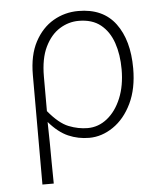

<svg xmlns="http://www.w3.org/2000/svg" viewBox="-50 -536 638 760"><g transform="rotate(-5 269.0 -156.0)"><path d="M88 180V-255Q88 -334 116 -386.5Q144 -439 189.5 -465.5Q235 -492 289 -492Q387 -492 436.5 -425.5Q486 -359 486 -247Q486 -166 458 -108Q430 -50 384.5 -19Q339 12 289 12Q245 12 206 -5Q167 -22 130 -65Q131 -18 131.5 19.5Q132 57 132 95Q132 133 133 180ZM286 -27Q329 -27 364 -55Q399 -83 419.5 -132.5Q440 -182 440 -247Q440 -306 424 -352.5Q408 -399 374.5 -426Q341 -453 287 -453Q247 -453 211.5 -431Q176 -409 153.5 -363Q131 -317 131 -245V-108Q173 -57 211 -42Q249 -27 286 -27Z"/></g></svg>

Font: Source Sans 3 Light
Style: Regular
Weight: 300
Designer: Paul D. Hunt
Foundry: Adobe
Version: Version 3.052;hotconv 1.1.0;makeotfexe 2.6.0